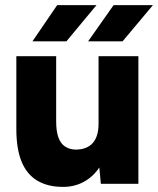

<svg xmlns="http://www.w3.org/2000/svg" viewBox="-20 -720 619 752"><path d="M227 12Q167 12 126 -12.5Q85 -37 64.5 -87Q44 -137 44 -215V-500H200V-244Q200 -205 209 -181Q218 -157 235 -146Q252 -135 275 -134Q320 -134 343 -159.5Q366 -185 366 -236V-500H522V0H375L369 -64Q345 -28 308.5 -8Q272 12 227 12ZM325 -558 425 -700H579L460 -558ZM107 -558 204 -700H358L240 -558Z"/></svg>

Font: Figtree ExtraBold
Style: Regular
Weight: 800
Designer: Erik Kennedy
Foundry: Erik Kennedy
Version: Version 2.002